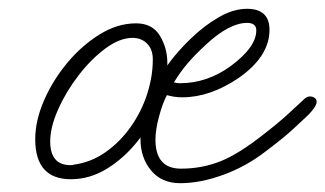

<svg xmlns="http://www.w3.org/2000/svg" viewBox="-20 -412 739 436"><path d="M141 -5Q60 -5 60 -96Q60 -138 80 -184Q100 -230 133 -269.5Q166 -309 206.5 -334Q247 -359 289 -359Q326 -359 343 -331Q360 -303 360 -269Q360 -224 342 -177.5Q324 -131 293 -92Q262 -53 223 -29Q184 -5 141 -5ZM140 -37Q146 -37 147 -38Q186 -43 219 -66Q252 -89 276.5 -123.5Q301 -158 314 -198Q327 -238 327 -277Q327 -300 314 -313Q301 -326 281 -326Q252 -326 219.5 -302Q187 -278 158.5 -241Q130 -204 112 -163.5Q94 -123 94 -91Q94 -37 140 -37ZM389 4Q347 4 323 -25Q299 -54 299 -96Q299 -168 347 -244Q360 -265 377 -285.5Q394 -306 414 -325Q444 -354 477 -373Q510 -392 541 -392Q592 -392 592 -344Q592 -284 522 -235Q457 -191 394 -191Q383 -191 374.5 -192.5Q366 -194 359 -196Q349 -177 341 -147Q333 -117 333 -95Q333 -29 391 -29Q438 -29 480 -45.5Q522 -62 580 -108Q616 -136 634 -153Q652 -170 673 -189Q679 -193 684 -193Q689 -193 694 -190Q699 -187 699 -181Q699 -170 679 -150Q662 -134 643 -116.5Q624 -99 583 -68Q539 -34 487 -15Q435 4 389 4ZM388 -223Q420 -223 449 -233Q478 -243 504 -262Q562 -305 562 -343Q562 -360 541 -360Q501 -360 448 -311Q422 -287 405.5 -267.5Q389 -248 375 -225Q381 -223 388 -223Z"/></svg>

Font: Oooh Baby
Style: Regular
Weight: 400
Designer: Robert E. Leuschke
Foundry: Robert E. Leuschke
Version: Version 1.011; ttfautohint (v1.8.3)